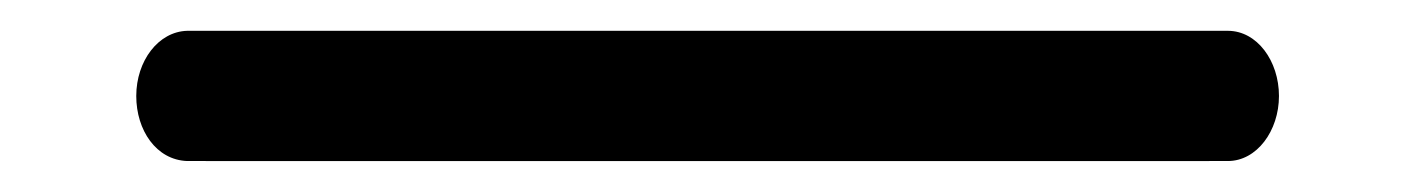

<svg xmlns="http://www.w3.org/2000/svg" viewBox="-20 34 914 124"><path d="M100.9 53.9C82.3 54.4 68 73.3 68 96C68 118.1 80.9 137.3 100.9 138C101.3 138.1 772.9 138 773 138C791.7 138 806 118.5 806 96C806 73.4 791.9 53.9 773 53.9Z"/></svg>

Font: Hi.
Style: Bold
Weight: 400
Designer: Mew Too, Robert Jablonski
Foundry: Cannot Into Space Fonts
Version: Version 1.996